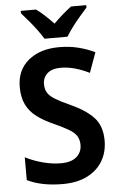

<svg xmlns="http://www.w3.org/2000/svg" viewBox="-62 -978 640 1031"><g transform="rotate(-5 258.0 -463.0)"><path d="M478 -203Q478 -141 449.5 -93Q421 -45 366.5 -17.5Q312 10 234 10Q120 10 43 -28V-151Q86 -129 136.5 -115.5Q187 -102 234 -102Q290 -102 318.5 -127Q347 -152 347 -191Q347 -219 335 -238.5Q323 -258 294 -275.5Q265 -293 214 -316Q162 -339 125 -366.5Q88 -394 68.5 -433Q49 -472 49 -529Q49 -620 112 -672Q175 -724 278 -724Q335 -724 383 -711.5Q431 -699 470 -680L431 -572Q393 -591 354 -602Q315 -613 277 -613Q229 -613 204.5 -590.5Q180 -568 180 -533Q180 -505 192 -486Q204 -467 233 -449.5Q262 -432 313 -409Q393 -373 435.5 -327.5Q478 -282 478 -203ZM204 -776Q191 -798 171 -825Q151 -852 129 -878Q107 -904 90 -923V-936H172Q195 -920 218 -898.5Q241 -877 265 -852Q291 -878 314 -898Q337 -918 361 -936H443V-923Q426 -904 404 -878.5Q382 -853 361.5 -825.5Q341 -798 328 -776Z"/></g></svg>

Font: Noto Sans Bengali SemiCondensed SemiBold
Style: Regular
Weight: 600
Width: 4
Designer: Joana Ranito - Universal Thirst; Jelle Bosma - Monotype Design Team
Foundry: Universal Thirst ehf.
Version: Version 3.000; ttfautohint (v1.8.4.7-5d5b)